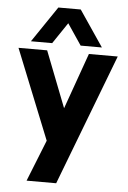

<svg xmlns="http://www.w3.org/2000/svg" viewBox="-61 -714 674 1008"><g transform="rotate(5 276.5 -210.0)"><path d="M118 250 205 32 15 -441H166L281 -146L386 -441H538L274 250ZM77 -481 205 -670H323L451 -481H339L244 -622H284L189 -481Z"/></g></svg>

Font: Teachers
Style: Bold
Weight: 700
Designer: Alfredo Marco Pradil, Chank Diesel
Version: Version 1.001